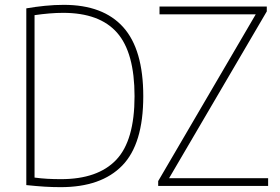

<svg xmlns="http://www.w3.org/2000/svg" viewBox="-20 -767 1156 792"><path d="M230.5 5Q196.5 5 164.2 3Q132 1 88.5 -3.5V-732.5Q125.5 -739 165.2 -743Q205 -747 243 -747Q405.5 -747 488.2 -655Q571 -563 571 -370Q571 -173 484.2 -84Q397.5 5 230.5 5ZM231.5 -28Q383.5 -28 459.2 -107.5Q535 -187 535 -370Q535 -550 463 -632Q391 -714 240.5 -714Q213 -714 183.2 -711.5Q153.5 -709 122.5 -704.5V-34.5Q149 -31 175 -29.5Q201 -28 231.5 -28ZM632.5 0V-20L1035 -708H638V-740H1080.5V-720L677.5 -32H1086V0Z"/></svg>

Font: Encode Sans Semi Condensed Thin
Style: Regular
Weight: 100
Width: 4
Designer: Multiple Designers
Foundry: Impallari Type
Version: Version 3.000; ttfautohint (v1.8.3) -l 8 -r 50 -G 200 -x 14 